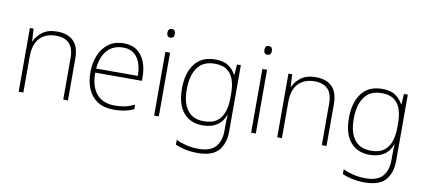

<svg xmlns="http://www.w3.org/2000/svg" viewBox="-82 -1028 3486 1573"><g transform="rotate(10 1661.5 -242.0)"><path d="M316 -540Q404 -540 451.5 -493Q499 -446 499 -347V0H460V-345Q460 -428 422 -466.5Q384 -505 313 -505Q226 -505 177 -453.5Q128 -402 128 -297V0H89V-530H120L126 -426H129Q148 -471 193.5 -505.5Q239 -540 316 -540Z M870 -540Q938 -540 981.5 -507.5Q1025 -475 1046.5 -419.5Q1068 -364 1068 -294V-263H680Q679 -148 731.5 -86.5Q784 -25 882 -25Q931 -25 966.5 -32.5Q1002 -40 1047 -61V-23Q1008 -6 969.5 2Q931 10 881 10Q800 10 746.5 -24Q693 -58 666.5 -119Q640 -180 640 -260Q640 -337 666 -400.5Q692 -464 743 -502Q794 -540 870 -540ZM870 -505Q790 -505 740 -451.5Q690 -398 681 -297H1028Q1028 -390 989 -447.5Q950 -505 870 -505Z M1235 -724Q1254 -724 1260.5 -714Q1267 -704 1267 -688Q1267 -672 1260.5 -662Q1254 -652 1235 -652Q1219 -652 1212 -662Q1205 -672 1205 -688Q1205 -704 1212 -714Q1219 -724 1235 -724ZM1255 -530V0H1216V-530Z M1631 -540Q1700 -540 1740 -513Q1780 -486 1803 -443H1806L1812 -530H1844V22Q1844 121 1792.5 180.5Q1741 240 1620 240Q1560 240 1514.5 229.5Q1469 219 1433 204V163Q1469 181 1517 193Q1565 205 1621 205Q1720 205 1762.5 155.5Q1805 106 1805 23V-15Q1805 -40 1805.5 -61.5Q1806 -83 1808 -108H1805Q1785 -50 1737.5 -20Q1690 10 1620 10Q1518 10 1460 -58.5Q1402 -127 1402 -258Q1402 -388 1460 -464Q1518 -540 1631 -540ZM1633 -505Q1536 -505 1489 -439.5Q1442 -374 1442 -258Q1442 -144 1488.5 -84.5Q1535 -25 1623 -25Q1696 -25 1735.5 -56.5Q1775 -88 1790.5 -138.5Q1806 -189 1806 -246V-289Q1806 -353 1789.5 -401.5Q1773 -450 1735.5 -477.5Q1698 -505 1633 -505Z M2042 -724Q2061 -724 2067.5 -714Q2074 -704 2074 -688Q2074 -672 2067.5 -662Q2061 -652 2042 -652Q2026 -652 2019 -662Q2012 -672 2012 -688Q2012 -704 2019 -714Q2026 -724 2042 -724ZM2062 -530V0H2023V-530Z M2467 -540Q2555 -540 2602.5 -493Q2650 -446 2650 -347V0H2611V-345Q2611 -428 2573 -466.5Q2535 -505 2464 -505Q2377 -505 2328 -453.5Q2279 -402 2279 -297V0H2240V-530H2271L2277 -426H2280Q2299 -471 2344.5 -505.5Q2390 -540 2467 -540Z M3020 -540Q3089 -540 3129 -513Q3169 -486 3192 -443H3195L3201 -530H3233V22Q3233 121 3181.5 180.5Q3130 240 3009 240Q2949 240 2903.5 229.5Q2858 219 2822 204V163Q2858 181 2906 193Q2954 205 3010 205Q3109 205 3151.5 155.5Q3194 106 3194 23V-15Q3194 -40 3194.5 -61.5Q3195 -83 3197 -108H3194Q3174 -50 3126.5 -20Q3079 10 3009 10Q2907 10 2849 -58.5Q2791 -127 2791 -258Q2791 -388 2849 -464Q2907 -540 3020 -540ZM3022 -505Q2925 -505 2878 -439.5Q2831 -374 2831 -258Q2831 -144 2877.5 -84.5Q2924 -25 3012 -25Q3085 -25 3124.5 -56.5Q3164 -88 3179.5 -138.5Q3195 -189 3195 -246V-289Q3195 -353 3178.5 -401.5Q3162 -450 3124.5 -477.5Q3087 -505 3022 -505Z"/></g></svg>

Font: Noto Sans Bengali UI ExtraLight
Style: Regular
Weight: 200
Designer: Jelle Bosma - Monotype Design Team
Foundry: Monotype Imaging Inc.
Version: Version 2.003; ttfautohint (v1.8.4.7-5d5b)